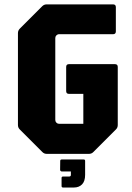

<svg xmlns="http://www.w3.org/2000/svg" viewBox="-20 -686 590 856"><path d="M188.5 0Q176.5 0 168.5 -8.5L68.5 -108.5Q60 -116.5 60 -128.5V-538.5Q60 -550 68.5 -558.5L168.5 -658.5Q176.5 -666.5 188.5 -666.5H484Q496.5 -666.5 496.5 -654V-546Q496.5 -533.5 484 -533.5H243.5Q236.5 -533.5 231.5 -528.5Q226.5 -523.5 226.5 -516.5V-151Q226.5 -144 231.5 -139Q236.5 -134 243.5 -134H351.5V-267.5H287.5Q275 -267.5 275 -280V-387.5Q275 -400 287.5 -400H492.5Q505 -400 505 -387.5V-128.5Q505 -116.5 496.5 -108.5L396.5 -8.5Q388.5 0 376.5 0ZM261 150Q254.5 150 254.5 143.5V107.5Q254.5 101 261 101H288Q296 101 296 94V78.5H254.5Q248 76.5 248 71L248.5 31.5Q248.5 25 255.5 25H353Q359.5 25 359.5 31.5V93.5Q359.5 122 345.8 136Q332 150 309.5 150Z"/></svg>

Font: Jaro
Style: Regular
Weight: 400
Designer: Agyei Archer, Celine Hurka, Mirko Velimirović
Version: Version 1.000